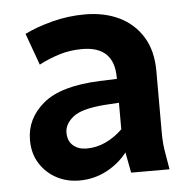

<svg xmlns="http://www.w3.org/2000/svg" viewBox="-44 -578 641 633"><g transform="rotate(-5 276.0 -261.0)"><path d="M43 -136Q43 -207 101.5 -256Q160 -305 290 -310L346 -312V-317Q346 -420 240 -420Q199 -420 163 -408.5Q127 -397 97 -381L59 -486Q97 -505 150 -519Q203 -533 259 -533Q323 -533 372 -509.5Q421 -486 449.5 -440Q478 -394 478 -326V-124Q478 -103 479.5 -86Q481 -69 485 -47L493 0H366L353 -68Q326 -33 284.5 -11Q243 11 194 11Q153 11 119 -7Q85 -25 64 -58Q43 -91 43 -136ZM165 -150Q165 -122 182.5 -107Q200 -92 227 -92Q260 -92 290 -106Q320 -120 346 -145V-233L298 -230Q221 -224 193 -201Q165 -178 165 -150Z"/></g></svg>

Font: Radio Canada SemiBold
Style: Regular
Weight: 600
Designer: Charles Daoud, Etienne Aubert Bonn, Alexandre Saumier Demers, Jacques Le Bailly
Foundry: Radio-Canada
Version: Version 2.104; ttfautohint (v1.8.4.7-5d5b);gftools[0.9.28.de